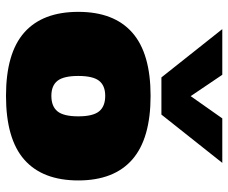

<svg xmlns="http://www.w3.org/2000/svg" viewBox="-82 -688 779 656"><g transform="rotate(90 308.0 -359.5)"><path d="M244 -521 79 -729H235L308 -621L384 -729H536L371 -521ZM307 10Q161 10 90.5 -52.5Q20 -115 20 -237Q20 -359 91 -421.5Q162 -484 307 -484Q453 -484 524.5 -421.5Q596 -359 596 -237Q596 -115 525 -52.5Q454 10 307 10ZM307 -145Q343 -145 360 -166Q377 -187 377 -237Q377 -287 360 -308Q343 -329 307 -329Q272 -329 255.5 -308Q239 -287 239 -237Q239 -187 255.5 -166Q272 -145 307 -145Z"/></g></svg>

Font: Kanit ExtraBold
Style: Regular
Weight: 800
Designer: Katatrad Team
Foundry: CadsonDemak
Version: Version 2.000; ttfautohint (v1.8.3)